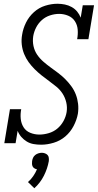

<svg xmlns="http://www.w3.org/2000/svg" viewBox="-20 -763 521 1023"><path d="M199 8Q178 8 158.5 4.5Q139 1 122.5 -9Q106 -19 93.5 -33.5Q81 -48 74 -66L63 0H3L33 -181H93Q88 -155 90.5 -130Q93 -105 105.5 -85Q118 -65 141 -55.5Q164 -46 190 -46Q214 -46 239.5 -53.5Q265 -61 285 -77.5Q305 -94 318 -117.5Q331 -141 335 -166Q339 -192 333 -217.5Q327 -243 313.5 -264Q300 -285 280.5 -301Q261 -317 241 -331.5Q221 -346 201.5 -361.5Q182 -377 164.5 -394.5Q147 -412 132.5 -432Q118 -452 108.5 -475.5Q99 -499 96 -525.5Q93 -552 98 -579Q103 -611 118.5 -642.5Q134 -674 160.5 -698Q187 -722 220.5 -732.5Q254 -743 286 -743Q306 -743 325.5 -739Q345 -735 362 -725.5Q379 -716 391 -701.5Q403 -687 410 -669L421 -735H481L451 -554H391Q396 -580 394 -605Q392 -630 379 -650Q366 -670 343 -679.5Q320 -689 295 -689Q271 -689 246.5 -681Q222 -673 203 -656Q184 -639 172.5 -616.5Q161 -594 157 -570Q153 -543 158.5 -517.5Q164 -492 178 -471.5Q192 -451 211 -434.5Q230 -418 250 -403.5Q270 -389 290 -374Q310 -359 327.5 -341.5Q345 -324 360 -303.5Q375 -283 384 -259.5Q393 -236 396 -210Q399 -184 395 -157Q389 -124 372 -91.5Q355 -59 328 -36Q301 -13 266.5 -2.5Q232 8 199 8ZM163 240 129 207Q145 193 157 175.5Q169 158 177 139Q170 138 163.5 134Q157 130 154 124Q151 118 150.5 110.5Q150 103 151 96Q152 87 156 78Q160 69 167.5 63Q175 57 184.5 54Q194 51 203 51Q211 51 219.5 54Q228 57 233.5 63Q239 69 240 78Q241 87 240 96Q233 135 214 173Q195 211 163 240Z"/></svg>

Font: Iosevka QP Light
Style: Italic
Weight: 300
Italic angle: -9°
Designer: Belleve Invis
Foundry: Belleve Invis
Version: Version 20.0.0; ttfautohint (v1.8.4)